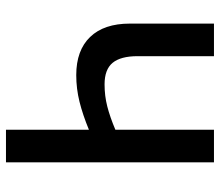

<svg xmlns="http://www.w3.org/2000/svg" viewBox="-68 -686 754 659"><g transform="rotate(90 309.5 -357.0)"><path d="M537.6 0H425.8V-284.7Q375 -263.7 329.8 -252.4Q284.7 -241.2 238.3 -241.2Q153.3 -241.2 107.4 -288.8Q61.5 -336.4 61.5 -425.3V-713.9H173.3V-451.7Q173.3 -394 196 -366.2Q218.8 -338.4 270 -338.4Q309.6 -338.4 345.7 -347.7Q381.8 -356.9 425.8 -375.5V-713.9H537.6Z"/></g></svg>

Font: Open Sans SemiCondensed SemiBold
Style: Regular
Weight: 600
Width: 4
Designer: Monotype Design Team
Foundry: Monotype Imaging Inc.
Version: Version 3.000